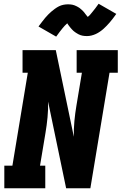

<svg xmlns="http://www.w3.org/2000/svg" viewBox="-20 -1002 647 1022"><path d="M3 0V-120H46L128 -615H100V-735H277L373 -274Q372 -315 376 -357.5Q380 -400 387 -441L416 -615H388V-735H607V-615H563L461 0H332L236 -461Q237 -420 233 -377.5Q229 -335 222 -294L193 -120H221V0ZM279 -807 185 -861Q195 -874 203.5 -885.5Q212 -897 220.5 -907Q229 -917 237 -925Q245 -933 253 -940Q261 -947 272 -955Q283 -963 294 -968.5Q305 -974 317.5 -976.5Q330 -979 342 -979Q348 -979 353.5 -978.5Q359 -978 364.5 -977Q370 -976 375.5 -974Q381 -972 386 -969.5Q391 -967 395.5 -964.5Q400 -962 404 -959Q408 -956 413 -951.5Q418 -947 422 -943Q426 -939 429 -935Q432 -931 434.5 -927.5Q437 -924 440.5 -920Q444 -916 447 -912Q455 -918 460 -924Q465 -930 472 -938.5Q479 -947 487.5 -958Q496 -969 505 -982L599 -928Q590 -915 581 -903.5Q572 -892 564 -882.5Q556 -873 547.5 -864.5Q539 -856 531.5 -849Q524 -842 512.5 -834Q501 -826 490 -821Q479 -816 467 -813Q455 -810 443 -810Q437 -810 431 -810.5Q425 -811 419.5 -812Q414 -813 408.5 -815Q403 -817 398 -819.5Q393 -822 388.5 -825Q384 -828 380 -830.5Q376 -833 371 -837.5Q366 -842 362.5 -846Q359 -850 355.5 -854Q352 -858 349.5 -861.5Q347 -865 343.5 -869.5Q340 -874 338 -878Q330 -871 324.5 -865Q319 -859 312 -850.5Q305 -842 297 -831.5Q289 -821 279 -807Z"/></svg>

Font: Iosevka Etoile Heavy Oblique
Style: Regular
Weight: 900
Italic angle: -9°
Designer: Belleve Invis
Foundry: Belleve Invis
Version: Version 15.5.2; ttfautohint (v1.8.4)